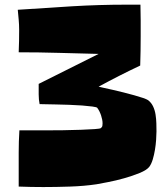

<svg xmlns="http://www.w3.org/2000/svg" viewBox="-20 -753 708 807"><path d="M637.7 -200.2Q637.7 -185.5 636.2 -165Q634.8 -144.5 631.3 -123.5Q627.9 -102.5 622.1 -83Q616.2 -63.5 607.4 -51.8Q596.7 -38.1 566.9 -25.9Q537.1 -13.7 502.4 -3.9Q467.8 5.9 435.1 12.2Q402.3 18.6 385.7 21.5Q333 29.3 274.4 31.2Q215.8 33.2 162.1 33.2Q136.7 33.2 110.8 32.7Q85 32.2 58.6 31.2V-111.3Q58.6 -158.2 61.5 -205.1Q71.3 -205.1 100.1 -205.1Q128.9 -205.1 166 -205.1Q203.1 -205.1 244.1 -205.6Q285.2 -206.1 319.8 -207.5Q354.5 -209 377.9 -210.4Q401.4 -211.9 404.3 -214.8Q409.2 -219.7 410.2 -223.1Q411.1 -226.6 411.1 -234.4Q411.1 -249 404.8 -268.1Q398.4 -287.1 388.7 -299.8Q386.7 -302.7 368.7 -305.2Q350.6 -307.6 325.2 -309.6Q299.8 -311.5 270 -312.5Q240.2 -313.5 213.9 -314Q187.5 -314.5 168.9 -314.9Q150.4 -315.4 146.5 -315.4Q142.6 -334 142.6 -356.4V-400.4L394.5 -526.4Q310.5 -528.3 227.1 -530.8Q143.6 -533.2 58.6 -533.2Q59.6 -557.6 60.1 -581.1Q60.5 -604.5 60.5 -627.9Q60.5 -649.4 58.6 -669.9Q56.6 -690.4 54.7 -711.9Q169.9 -719.7 283.2 -726.6Q396.5 -733.4 511.7 -733.4H570.3Q571.3 -700.2 571.3 -667Q571.3 -633.8 571.3 -600.6Q571.3 -569.3 570.8 -539.1Q570.3 -508.8 569.3 -477.5Q480.5 -435.5 394.5 -388.7Q401.4 -386.7 418 -383.3Q434.6 -379.9 455.6 -375Q476.6 -370.1 500 -364.3Q523.4 -358.4 544.4 -352.5Q565.4 -346.7 581.1 -341.3Q596.7 -335.9 602.5 -332Q616.2 -321.3 623.5 -305.7Q630.9 -290 633.8 -271.5Q636.7 -252.9 637.2 -234.4Q637.7 -215.8 637.7 -200.2Z"/></svg>

Font: Slackey
Style: Regular
Weight: 400
Designer: Squid
Foundry: Font Diner, Inc DBA Sideshow
Version: Version 1.000